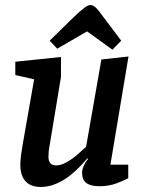

<svg xmlns="http://www.w3.org/2000/svg" viewBox="-20 -736 579 765"><path d="M142 9Q115 9 97 -1.5Q79 -12 70 -31.5Q61 -51 61 -78Q61 -89 62.5 -105.5Q64 -122 67 -138.5Q70 -155 71 -164L116 -420L41 -437V-490L223 -509V-430L181 -176Q180 -168 177.5 -155.5Q175 -143 174 -131Q173 -119 173 -111Q173 -96 180 -86.5Q187 -77 204 -77Q223 -77 246 -90Q269 -103 289.5 -121Q310 -139 323 -151L384 -499L492 -511L420 -80H491V-26Q473 -16 443 -5Q413 6 376 6Q341 6 324 -7Q307 -20 307 -48Q307 -59 312.5 -73Q318 -87 331 -103L328 -105Q318 -93 300 -74Q282 -55 258 -36Q234 -17 204 -4Q174 9 142 9ZM428 -538 327 -611 208 -542 178 -574 273 -667Q300 -693 315.5 -704.5Q331 -716 340 -716Q351 -716 362 -705.5Q373 -695 389 -672L463 -574Z"/></svg>

Font: Faustina Light SemiBold
Style: Italic
Weight: 600
Italic angle: -8°
Version: Version 1.200